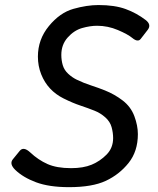

<svg xmlns="http://www.w3.org/2000/svg" viewBox="-20 -735 634 769"><path d="M41 -54.7Q16.6 -78.6 31.2 -96.7L59.1 -130.9Q74.2 -149.4 101.1 -124.5Q132.8 -94.7 169.9 -78.1Q207 -61.5 264.6 -61.5Q313.5 -61.5 347.2 -75.4Q380.9 -89.4 407 -116Q433.1 -142.6 433.1 -182.1Q433.1 -203.1 427 -225.6Q420.9 -248 401.6 -265.1Q382.3 -282.2 358.9 -291.5Q332 -302.2 301.8 -312.3Q271.5 -322.3 234.4 -340.8Q203.1 -356.4 180.7 -380.4Q158.2 -404.3 145 -437.5Q131.8 -470.7 131.8 -508.3Q131.8 -577.1 175.8 -630.6Q219.7 -684.1 273.9 -699.5Q328.1 -714.8 374.5 -714.8Q439.5 -714.8 483.4 -698.7Q527.3 -682.6 563.5 -654.8Q587.4 -636.2 571.8 -615.7L543.5 -579.1Q532.2 -564.5 509.8 -583Q492.2 -597.7 452.1 -614.7Q412.1 -631.8 368.7 -631.8Q340.8 -631.8 308.6 -622.6Q276.4 -613.3 251 -584.7Q225.6 -556.2 225.6 -515.1Q225.6 -493.7 231.4 -473.9Q237.3 -454.1 253.2 -439.5Q269 -424.8 287.1 -416Q315.4 -402.3 345.5 -392.6Q375.5 -382.8 399.9 -373Q439 -357.4 471.4 -332.5Q503.9 -307.6 518.1 -269.8Q532.2 -231.9 532.2 -197.8Q532.2 -128.9 495.1 -82.5Q458 -36.1 403.8 -10.7Q349.6 14.6 256.8 14.6Q176.8 14.6 124.5 -4.9Q72.3 -24.4 41 -54.7Z"/></svg>

Font: Istok Web
Style: BoldItalic
Weight: 700
Italic angle: -13°
Designer: Andrey V. Panov
Foundry: Andrey V. Panov
Version: Version 1.0.2g